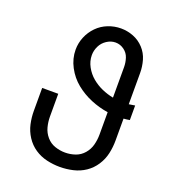

<svg xmlns="http://www.w3.org/2000/svg" viewBox="-137 -844 849 954"><g transform="rotate(20 288.0 -367.5)"><path d="M288 8Q323 8 357.5 0Q392 -8 421 -27.5Q450 -47 469.5 -77Q489 -107 496.5 -141Q504 -175 504 -210V-326Q520 -327 536 -330V-407Q520 -404 504 -402V-567Q504 -601 494.5 -634Q485 -667 461.5 -692.5Q438 -718 406 -730.5Q374 -743 340 -743Q305 -743 272 -730Q239 -717 214.5 -692Q190 -667 176.5 -634.5Q163 -602 163 -567Q163 -567 163 -567Q163 -567 163 -567Q163 -520 186 -476.5Q209 -433 246 -403Q283 -373 327.5 -354.5Q372 -336 419 -329V-210Q419 -183 412 -156Q405 -129 386.5 -107.5Q368 -86 342 -77Q316 -68 288 -68Q261 -68 234.5 -77Q208 -86 189.5 -107.5Q171 -129 164 -156Q157 -183 157 -210V-331H72V-210Q72 -175 79.5 -141Q87 -107 106.5 -77Q126 -47 155 -27.5Q184 -8 218.5 0Q253 8 288 8ZM419 -406Q388 -412 358.5 -425Q329 -438 304.5 -458.5Q280 -479 264 -508Q248 -537 248 -569Q248 -593 259 -616Q270 -639 292 -653.5Q314 -668 338 -668Q363 -668 383.5 -653Q404 -638 411.5 -614.5Q419 -591 419 -567Z"/></g></svg>

Font: Iosevka Sparkle
Style: Regular
Weight: 400
Designer: Belleve Invis
Foundry: Belleve Invis
Version: Version 4.5.0; ttfautohint (v1.8.3)